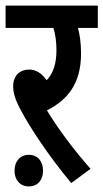

<svg xmlns="http://www.w3.org/2000/svg" viewBox="-20 -642 370 687"><path d="M304 -38C247 -102 187 -182 148 -247C220 -284 270 -340 270 -451C270 -490 265 -520 259 -542H330V-622H0V-542H171C178 -522 182 -491 182 -463C182 -415 171 -380 147 -355C129 -380 109 -393 85 -393C44 -393 27 -364 27 -334C27 -311 34 -285 55 -247C83 -193 152 -86 235 13ZM32 -31C32 2 52 25 83 25C115 25 134 2 134 -31C134 -65 115 -88 83 -88C52 -88 32 -65 32 -31Z"/></svg>

Font: Noto Sans Devanagari UI ExtraCondensed Medium
Style: Regular
Weight: 500
Width: 2
Designer: Jelle Bosma - Monotype Design Team
Foundry: Monotype Imaging Inc.
Version: Version 2.003